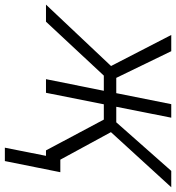

<svg xmlns="http://www.w3.org/2000/svg" viewBox="-14 -582 742 810"><g transform="rotate(90 357.0 -177.0)"><path d="M658.5 0H586.5L456.5 -244H392L343.5 0H286L335 -244H271L43.5 0H-28.5L230.5 -274.5L99.5 -528.5H168L280.5 -296.5H345L391.5 -528.5H448.5L402.5 -296.5H468L673 -528.5H742L509.5 -274ZM631.5 173.5H575L621.5 -60.5H678.5Z"/></g></svg>

Font: Roberto Sans Light
Style: Italic
Weight: 300
Italic angle: -11°
Designer: Google
Version: Version 1.00;June 11, 2020;FontCreator 12.0.0.2522 64-bit; t